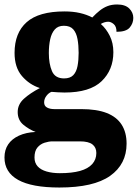

<svg xmlns="http://www.w3.org/2000/svg" viewBox="-27 -601 616 857"><path d="M238 236Q115 236 54 202Q-7 168 -7 102Q-7 68 9.5 43.5Q26 19 57.5 4.5Q89 -10 132 -12Q103 -23 77.5 -44Q52 -65 52 -101Q52 -135 79.5 -160Q107 -185 151 -208Q104 -223 71 -261.5Q38 -300 38 -365Q38 -454 92 -502Q146 -550 261 -550Q299 -550 329.5 -543Q360 -536 385 -523Q402 -541 418.5 -554Q435 -567 453.5 -574Q472 -581 496 -581Q532 -581 550 -563Q568 -545 568 -521Q568 -497 552 -478Q536 -459 493 -459Q493 -483 480.5 -493.5Q468 -504 456 -504Q447 -504 438 -501Q429 -498 423 -494Q447 -473 463 -441Q479 -409 479 -368Q479 -289 426.5 -238.5Q374 -188 261 -188Q251 -188 231.5 -189Q212 -190 203 -191Q191 -187 180.5 -173.5Q170 -160 170 -144Q170 -128 183 -121Q196 -114 215 -114H335Q405 -114 449.5 -96.5Q494 -79 516 -44.5Q538 -10 538 40Q538 132 464.5 184Q391 236 238 236ZM240 172Q294 172 330 162Q366 152 384.5 131.5Q403 111 403 82Q403 57 385.5 43.5Q368 30 330 30H207Q191 30 172 36Q153 42 140 57.5Q127 73 127 102Q127 126 141 141.5Q155 157 181 164.5Q207 172 240 172ZM259 -251Q286 -251 300 -265.5Q314 -280 319 -306Q324 -332 324 -365Q324 -399 319 -426.5Q314 -454 300 -470Q286 -486 258 -486Q232 -486 217.5 -469.5Q203 -453 197 -425.5Q191 -398 191 -364Q191 -316 205 -283.5Q219 -251 259 -251Z"/></svg>

Font: Noto Serif Thai ExtraBold
Style: Regular
Weight: 800
Version: Version 2.001